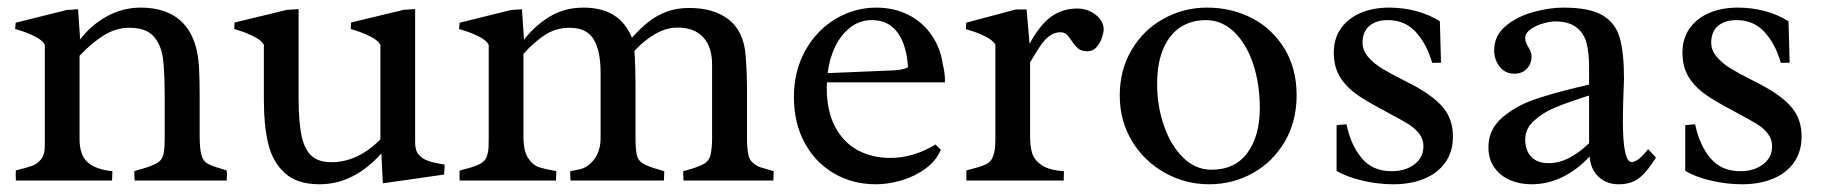

<svg xmlns="http://www.w3.org/2000/svg" viewBox="-20 -472 4779 502"><path d="M273.9 -24.4Q273.9 -17.1 273.4 -9.8Q272.9 -2.4 272.9 0H21.5L21 -15.6Q21 -23.4 21.5 -26.4Q49.8 -33.2 64.2 -38.6Q78.6 -43.9 87.9 -56.2Q97.2 -68.4 97.2 -90.3V-355Q91.3 -366.2 74.2 -375.2Q57.1 -384.3 38.3 -390.4Q19.5 -396.5 19.5 -396L21 -412.6L154.3 -445.8L184.1 -447.8L189.5 -368.7Q216.3 -404.8 258.1 -428.5Q299.8 -452.1 348.1 -452.1Q418.9 -452.1 458 -412.1Q497.1 -372.1 500.5 -292.5Q502 -261.2 502 -228.5V-119.6Q502 -84 506.3 -67.9Q510.7 -51.8 520.3 -45.7Q529.8 -39.6 552.2 -32.7L572.8 -26.4Q573.2 -23.4 573.2 -15.6L572.8 0H332Q332 -2.9 331.5 -10Q331.1 -17.1 331.1 -24.4Q334.5 -25.9 350.6 -30.3Q376.5 -37.6 390.9 -45.9Q405.3 -54.2 408.2 -72.8Q410.6 -86.9 410.6 -110.4V-219.2Q410.6 -284.2 406 -319.3Q401.4 -354.5 381.6 -377Q361.8 -399.4 317.9 -399.4Q283.2 -399.4 251.2 -379.4Q219.2 -359.4 188 -326.2V-108.4Q188 -66.4 209.2 -47.6Q230.5 -28.8 273.9 -24.4Z M669.9 -209.5V-355Q663.6 -366.2 646.2 -375.2Q628.9 -384.3 610.6 -390.4Q592.3 -396.5 592.3 -396L593.3 -413.1L730.5 -446.3L760.7 -448.2V-214.8Q760.7 -152.3 768.6 -116.5Q776.4 -80.6 794.9 -64.2Q813.5 -47.9 846.7 -47.9Q914.6 -47.9 974.6 -107.4V-355Q968.3 -366.2 950.9 -375.2Q933.6 -384.3 915.3 -390.4Q897 -396.5 897 -396L897.9 -413.1L1035.2 -446.3L1065.4 -448.2V-98.1Q1065.4 -77.6 1075.7 -66.7Q1085.9 -55.7 1101.1 -50.8Q1116.2 -45.9 1142.6 -41.5Q1142.6 -34.2 1141.8 -26.4Q1141.1 -18.6 1141.1 -15.6L981 7.3L977.1 -70.8Q904.8 9.8 815.4 9.8Q756.3 9.8 724.4 -19.8Q692.4 -49.3 681.2 -96.7Q669.9 -144 669.9 -209.5Z M1434.6 -24.4Q1434.6 -17.1 1434.1 -9.8Q1433.6 -2.4 1433.6 0H1181.6V-25.9Q1182.6 -26.4 1195.3 -29.8Q1219.7 -35.6 1235.4 -43.7Q1251 -51.8 1254.4 -68.4Q1256.8 -76.7 1257.3 -85.2Q1257.8 -93.8 1257.8 -108.4V-354.5Q1252 -366.2 1234.6 -375.2Q1217.3 -384.3 1198.7 -390.4Q1180.2 -396.5 1180.2 -396L1181.6 -412.6L1315.9 -445.8L1344.7 -447.8L1350.1 -368.2Q1378.9 -405.8 1418 -429Q1457 -452.1 1505.4 -452.1Q1553.2 -452.1 1584.5 -432.6Q1615.7 -413.1 1632.3 -373.5Q1655.8 -399.4 1676.8 -415.8Q1697.8 -432.1 1723.6 -441.7Q1749.5 -451.2 1782.2 -451.2Q1846.2 -451.2 1885 -421.1Q1923.8 -391.1 1929.2 -330.1Q1933.1 -284.2 1933.1 -237.8V-109.9Q1933.1 -85.4 1936.5 -68.4Q1939 -54.2 1949 -45.9Q1959 -37.6 1968.8 -34.4Q1978.5 -31.2 2002.9 -24.4Q2002.9 -17.1 2002.4 -10Q2002 -2.9 2002 0H1767.1Q1767.1 -2.9 1766.6 -10Q1766.1 -17.1 1766.1 -24.4Q1768.6 -24.9 1771.7 -25.9Q1774.9 -26.9 1778.3 -27.8Q1803.7 -34.7 1818.8 -42.7Q1834 -50.8 1837.9 -67.4Q1841.8 -86.9 1841.8 -109.9V-303.7Q1841.8 -349.6 1818.4 -374.8Q1794.9 -399.9 1751.5 -399.9Q1721.2 -399.9 1691.4 -382.1Q1661.6 -364.3 1638.7 -338.9Q1641.6 -305.2 1641.6 -230.5V-112.3Q1641.6 -84.5 1644.5 -69.3Q1647.5 -51.8 1662.8 -43.5Q1678.2 -35.2 1703.6 -28.3Q1717.3 -23.9 1716.8 -24.4Q1716.8 -17.1 1716.3 -9.8Q1715.8 -2.4 1715.8 0H1471.7Q1471.7 -2.9 1471.2 -10Q1470.7 -17.1 1470.7 -24.4Q1472.7 -24.9 1494.4 -29.1Q1516.1 -33.2 1533.2 -54.9Q1550.3 -76.7 1550.3 -111.8V-281.7Q1550.3 -338.9 1532.2 -369.1Q1514.2 -399.4 1469.2 -399.4Q1434.1 -399.4 1405.5 -381.1Q1377 -362.8 1348.6 -331.1V-114.7Q1348.6 -77.6 1360.4 -59.3Q1372.1 -41 1387.2 -35.6Q1402.3 -30.3 1434.6 -24.4Z M2141.6 -242.7Q2141.6 -181.2 2163.8 -139.9Q2186 -98.6 2223.4 -78.9Q2260.7 -59.1 2307.1 -59.1Q2368.7 -59.1 2425.8 -94.2L2439.9 -80.6Q2428.2 -52.2 2400.6 -31.7Q2373 -11.2 2338.1 -0.7Q2303.2 9.8 2270.5 9.8Q2209 9.8 2159.9 -19Q2110.8 -47.9 2083.3 -99.6Q2055.7 -151.4 2055.7 -218.3Q2055.7 -286.1 2085.4 -339.6Q2115.2 -393.1 2164.8 -422.6Q2214.4 -452.1 2271 -452.1Q2317.4 -452.1 2354.7 -433.3Q2392.1 -414.6 2415.5 -380.6Q2439 -346.7 2445.3 -302.7Q2450.7 -280.3 2450.7 -261.2V-256.8H2142.1Q2141.6 -252 2141.6 -242.7ZM2354 -295.9Q2350.6 -354 2326.9 -386.7Q2303.2 -419.4 2259.8 -419.4Q2228 -419.4 2203.4 -400.4Q2178.7 -381.3 2163.6 -349.9Q2148.4 -318.4 2144 -280.8L2317.9 -288.1Q2339.4 -289.1 2354 -295.9Z M2761.7 -24.4 2761.2 0H2506.8Q2506.8 -3.9 2506.6 -12.7Q2506.3 -21.5 2506.8 -26.4L2522.9 -30.8Q2548.8 -37.6 2560.1 -43.5Q2571.3 -49.3 2576.9 -64.2Q2582.5 -79.1 2582.5 -109.9V-355.5Q2576.2 -366.2 2559.1 -375.2Q2542 -384.3 2523.7 -390.1Q2505.4 -396 2505.4 -395.5L2506.3 -412.6L2636.2 -447.3H2664.1L2671.9 -357.4Q2699.2 -407.7 2728.8 -428.7Q2758.3 -449.7 2796.4 -449.7Q2815.9 -449.7 2831.8 -441.7Q2847.7 -433.6 2856.7 -421.1Q2865.7 -408.7 2865.7 -396Q2865.7 -387.7 2861.1 -373.5Q2856.4 -359.4 2846.9 -348.6Q2837.4 -337.9 2823.7 -337.9Q2808.1 -337.9 2799.3 -345Q2790.5 -352.1 2781.2 -366.2Q2774.4 -377 2768.3 -382.3Q2762.2 -387.7 2752.9 -387.7Q2737.3 -387.7 2724.9 -378.7Q2712.4 -369.6 2703.1 -356.4Q2693.8 -343.3 2680.7 -321.3L2673.3 -309.1V-112.8Q2673.3 -89.8 2678.5 -72Q2683.6 -54.2 2703.1 -40.5Q2722.7 -26.9 2761.7 -24.4Z M3370.1 -223.1Q3370.1 -154.3 3338.9 -101.3Q3307.6 -48.3 3255.4 -19.3Q3203.1 9.8 3141.1 9.8Q3079.6 9.8 3025.9 -20Q2972.2 -49.8 2939.9 -102.8Q2907.7 -155.8 2907.7 -222.7Q2907.7 -289.6 2939 -342Q2970.2 -394.5 3022.7 -423.3Q3075.2 -452.1 3135.7 -452.1Q3200.7 -452.1 3254.2 -424.1Q3307.6 -396 3338.9 -344Q3370.1 -292 3370.1 -223.1ZM3273.9 -189.5Q3273.9 -252 3256.6 -304.4Q3239.3 -356.9 3207 -388.2Q3174.8 -419.4 3132.8 -419.4Q3095.7 -419.4 3067.1 -401.4Q3038.6 -383.3 3022 -345.7Q3005.4 -308.1 3005.4 -251.5Q3005.4 -195.8 3022.9 -144.3Q3040.5 -92.8 3072.8 -60.5Q3105 -28.3 3147.5 -28.3Q3209.5 -28.3 3241.7 -72.8Q3273.9 -117.2 3273.9 -189.5Z M3724.6 -307.6Q3710.4 -356.9 3681.9 -388.2Q3653.3 -419.4 3608.9 -419.4Q3578.1 -419.4 3560.3 -404.3Q3542.5 -389.2 3542.5 -360.4Q3542.5 -340.3 3557.1 -323.2Q3571.8 -306.2 3593 -293.2Q3614.3 -280.3 3648.9 -262.7Q3657.2 -258.8 3673.8 -250Q3728.5 -220.7 3753.7 -190.2Q3778.8 -159.7 3778.8 -115.7Q3778.8 -75.2 3758.8 -47.1Q3738.8 -19 3703.6 -4.6Q3668.5 9.8 3623 9.8Q3583 9.8 3542 0.2Q3501 -9.3 3474.6 -25.4V-144.5Q3493.7 -147 3500.5 -147Q3511.7 -92.8 3540.3 -58.6Q3568.8 -24.4 3618.7 -24.4Q3654.3 -24.4 3678 -42.2Q3701.7 -60.1 3701.7 -89.4Q3701.7 -107.9 3690.9 -122.1Q3680.2 -136.2 3663.1 -147Q3646 -157.7 3611.8 -175.8Q3565.9 -200.2 3542 -215.3Q3504.9 -238.3 3486.1 -266.6Q3467.3 -294.9 3467.3 -334Q3467.3 -371.6 3486.3 -398.2Q3505.4 -424.8 3538.1 -438.5Q3570.8 -452.1 3611.8 -452.1Q3649.4 -452.1 3683.3 -442.9Q3717.3 -433.6 3744.6 -416.5L3747.6 -308.1Q3740.7 -307.6 3724.6 -307.6Z M4045.4 -416Q4032.7 -416 4014.2 -410.6Q3995.6 -405.3 3981.7 -395.3Q3967.8 -385.3 3967.8 -372.1Q3967.8 -366.7 3969.7 -361.6Q3971.7 -356.4 3976.1 -348.6Q3980.5 -341.3 3982.4 -335.9Q3984.4 -330.6 3984.4 -324.7Q3984.4 -305.2 3971.9 -292.2Q3959.5 -279.3 3939.9 -279.3Q3915.5 -279.3 3901.1 -297.4Q3886.7 -315.4 3886.7 -340.8Q3886.7 -378.9 3916.5 -403.8Q3946.3 -428.7 3988.5 -440.4Q4030.8 -452.1 4067.4 -452.1Q4136.2 -452.1 4170.2 -431.9Q4204.1 -411.6 4215.1 -372.8Q4226.1 -334 4226.1 -264.2L4225.1 -239.7Q4224.6 -229 4223.9 -204.1Q4223.1 -179.2 4223.1 -158.2Q4223.1 -48.3 4246.1 -48.3Q4262.7 -48.3 4289.1 -82L4309.6 -60.1Q4288.1 -24.9 4267.1 -7.6Q4246.1 9.8 4211.9 9.8Q4179.7 9.8 4158.9 -10.5Q4138.2 -30.8 4136.2 -63Q4105 -28.8 4066.2 -9.5Q4027.3 9.8 3983.9 9.8Q3953.6 9.8 3928 -1.2Q3902.3 -12.2 3887 -34.2Q3871.6 -56.2 3871.6 -86.9Q3871.6 -133.3 3907.2 -164.1Q3942.9 -194.8 3989.3 -210.9Q4035.6 -227.1 4102.5 -243.2Q4108.4 -244.1 4134.8 -251V-297.4Q4134.8 -334 4128.2 -359.4Q4121.6 -384.8 4101.8 -400.4Q4082 -416 4045.4 -416ZM4116.2 -216.3Q4074.2 -202.6 4044.4 -190.2Q4014.6 -177.7 3991.2 -156.7Q3967.8 -135.7 3967.8 -107.4Q3967.8 -78.6 3983.6 -62Q3999.5 -45.4 4028.3 -45.4Q4057.1 -45.4 4084 -59.8Q4110.8 -74.2 4134.8 -97.7V-222.2Q4127.4 -219.7 4116.2 -216.3Z M4636.2 -307.6Q4622.1 -356.9 4593.5 -388.2Q4564.9 -419.4 4520.5 -419.4Q4489.7 -419.4 4471.9 -404.3Q4454.1 -389.2 4454.1 -360.4Q4454.1 -340.3 4468.8 -323.2Q4483.4 -306.2 4504.6 -293.2Q4525.9 -280.3 4560.5 -262.7Q4568.8 -258.8 4585.4 -250Q4640.1 -220.7 4665.3 -190.2Q4690.4 -159.7 4690.4 -115.7Q4690.4 -75.2 4670.4 -47.1Q4650.4 -19 4615.2 -4.6Q4580.1 9.8 4534.7 9.8Q4494.6 9.8 4453.6 0.2Q4412.6 -9.3 4386.2 -25.4V-144.5Q4405.3 -147 4412.1 -147Q4423.3 -92.8 4451.9 -58.6Q4480.5 -24.4 4530.3 -24.4Q4565.9 -24.4 4589.6 -42.2Q4613.3 -60.1 4613.3 -89.4Q4613.3 -107.9 4602.5 -122.1Q4591.8 -136.2 4574.7 -147Q4557.6 -157.7 4523.4 -175.8Q4477.5 -200.2 4453.6 -215.3Q4416.5 -238.3 4397.7 -266.6Q4378.9 -294.9 4378.9 -334Q4378.9 -371.6 4397.9 -398.2Q4417 -424.8 4449.7 -438.5Q4482.4 -452.1 4523.4 -452.1Q4561 -452.1 4595 -442.9Q4628.9 -433.6 4656.2 -416.5L4659.2 -308.1Q4652.3 -307.6 4636.2 -307.6Z"/></svg>

Font: Radley
Style: Regular
Weight: 400
Designer: Vernon Adams
Foundry: Vernon Adams
Version: Version 1.003; ttfautohint (v1.6)